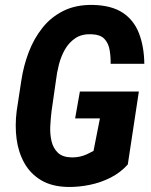

<svg xmlns="http://www.w3.org/2000/svg" viewBox="-20 -741 608 771"><path d="M537.6 -373.5 493.2 -80.6Q463.9 -47.9 424.3 -27.8Q384.8 -7.8 340.8 1.2Q296.9 10.3 254.4 9.8Q189 8.8 145.5 -17.1Q102.1 -43 77.9 -86.2Q53.7 -129.4 46.6 -183.1Q39.6 -236.8 46.9 -294.9L65.4 -416Q74.2 -476.1 95.2 -531.2Q116.2 -586.4 150.9 -629.9Q185.5 -673.3 236.1 -698Q286.6 -722.7 354.5 -721.2Q428.7 -719.2 473.1 -689.7Q517.6 -660.2 538.1 -607.2Q558.6 -554.2 559.6 -484.9H424.3Q424.8 -515.1 419.9 -541.7Q415 -568.4 398.9 -585.2Q382.8 -602.1 347.2 -603.5Q308.6 -605 283 -587.9Q257.3 -570.8 241.2 -543Q225.1 -515.1 216.6 -481.7Q208 -448.2 204.6 -417L187 -294.4Q183.6 -266.6 181.9 -234.9Q180.2 -203.1 186.8 -174.6Q193.4 -146 212.4 -127.7Q231.4 -109.4 269 -108.9Q286.1 -108.9 300.5 -112.1Q314.9 -115.2 328.4 -121.3Q341.8 -127.4 355.5 -134.8L381.3 -265.6H281.7L300.8 -373.5Z"/></svg>

Font: Roboto Condensed
Style: Bold Italic
Weight: 700
Italic angle: -12°
Designer: Christian Robertson
Foundry: Google
Version: Version 3.0